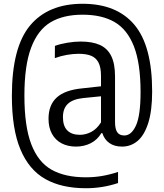

<svg xmlns="http://www.w3.org/2000/svg" viewBox="-20 -769 871 1019"><path d="M787.5 -283.5Q787.5 -181.5 766.8 -116.2Q746 -51 710.2 -21Q674.5 9 628 9Q587 9 560.5 -9.8Q534 -28.5 523 -62.5H518Q496.5 -26.5 461.2 -8.8Q426 9 383 9Q340 9 307 -8.2Q274 -25.5 255.8 -58.8Q237.5 -92 237.5 -138.5Q237.5 -211.5 280.8 -251.2Q324 -291 415.5 -300L516 -311V-366.5Q516 -411 503 -436.5Q490 -462 464.2 -472.8Q438.5 -483.5 397 -483.5Q368.5 -483.5 335.2 -477.8Q302 -472 271 -460.5L271.5 -525.5Q300 -536 337.5 -542.2Q375 -548.5 408 -548.5Q470 -548.5 510 -530.5Q550 -512.5 570.2 -472Q590.5 -431.5 590.5 -363.5V-121Q590.5 -84.5 602.2 -67.2Q614 -50 640 -50Q677.5 -50 701.8 -103.2Q726 -156.5 726 -280.5Q726 -432.5 690.8 -522.8Q655.5 -613 588 -652Q520.5 -691 418.5 -691Q316 -691 248.5 -650.8Q181 -610.5 145.2 -516Q109.5 -421.5 109.5 -261.5Q109.5 -98.5 146 -3.5Q182.5 91.5 253.8 131.8Q325 172 436 172Q480 172 521.2 165Q562.5 158 606.5 143.5V202.5Q524 230 436 230Q307 230 220.5 181.2Q134 132.5 88.5 24.2Q43 -84 43 -260Q43 -517.5 139.2 -633.2Q235.5 -749 418.5 -749Q599.5 -749 693.5 -637.2Q787.5 -525.5 787.5 -283.5ZM516 -119.5V-258L421 -248.5Q366 -242.5 340 -217.8Q314 -193 314 -147.5Q314 -100 337.2 -76.8Q360.5 -53.5 404 -53.5Q435 -53.5 464.5 -69Q494 -84.5 516 -119.5Z"/></svg>

Font: Encode Sans Condensed
Style: Regular
Weight: 400
Width: 3
Designer: Multiple Designers
Foundry: Impallari Type
Version: Version 2.000